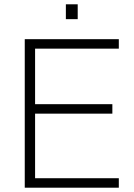

<svg xmlns="http://www.w3.org/2000/svg" viewBox="-20 -872 622 892"><path d="M95 0V-690H532V-646H143V-388H502V-344H143V-44H532V0ZM286 -783V-852H341V-783Z"/></svg>

Font: Oxanium ExtraLight ExtraLight
Style: Regular
Weight: 250
Version: Version 2.000